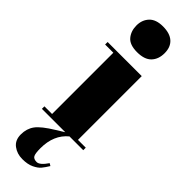

<svg xmlns="http://www.w3.org/2000/svg" viewBox="-329 -728 975 975"><g transform="rotate(45 158.5 -240.0)"><path d="M6 -476H251V-18H307V0H208Q146 51 146 147Q146 184 153 197Q160 210 182 210Q204 210 233 167L246 175Q232 198 220 212.5Q208 227 183 239Q158 251 120 251Q82 251 54 230Q26 209 26 167.5Q26 126 48 96Q70 66 136 26L178 0H10V-18H65V-458H6ZM148 -545Q95 -545 72.5 -572Q50 -599 50 -639Q50 -679 74.5 -705Q99 -731 149 -731Q199 -731 225 -707.5Q251 -684 251 -640.5Q251 -597 226 -571Q201 -545 148 -545Z"/></g></svg>

Font: Abril Fatface
Style: Regular
Weight: 400
Designer: Veronika Burian, Jos Scaglione
Foundry: TypeTogether
Version: Version 1.001